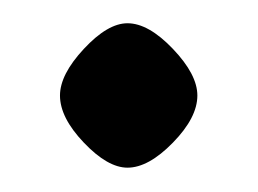

<svg xmlns="http://www.w3.org/2000/svg" viewBox="-20 -708 216 161"><path d="M145.5 -627.9Q145.5 -645.5 125 -667Q104.5 -688.5 86.9 -688.5Q70.3 -688.5 50.3 -667Q30.3 -645.5 30.3 -627.9Q30.3 -609.4 50.3 -588.4Q70.3 -567.4 86.9 -567.4Q104.5 -567.4 125 -588.4Q145.5 -609.4 145.5 -627.9Z"/></svg>

Font: Kurale
Style: Regular
Weight: 400
Version: 1.0; ttfautohint (v1.3)